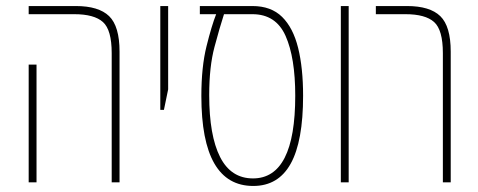

<svg xmlns="http://www.w3.org/2000/svg" viewBox="-20 -604 1583 636"><path d="M350 0V-428Q350 -505 321 -531Q292 -557 226 -557H75V-584H231Q307 -584 341.5 -550.5Q376 -517 376 -433V0ZM75 0V-390H101V0Z M511 -240V-584H537V-308L523 -240Z M819 12Q647 12 647 -286Q647 -382 664 -450.5Q681 -519 696 -557H642V-584H816Q878 -584 914.5 -548Q951 -512 967.5 -445.5Q984 -379 984 -287Q984 -136 943 -62Q902 12 819 12ZM818 -13Q958 -13 958 -287Q958 -413 926 -485Q894 -557 816 -557H722Q708 -514 690.5 -448.5Q673 -383 673 -289Q673 -155 709 -84Q745 -13 818 -13Z M1109 0V-584H1135V0Z M1447 0V-428Q1447 -505 1418 -531Q1389 -557 1323 -557H1225V-584H1328Q1404 -584 1438.5 -550.5Q1473 -517 1473 -433V0Z"/></svg>

Font: Noto Sans Hebrew ExtraCondensed Thin
Style: Regular
Weight: 100
Width: 2
Designer: Monotype Design Team
Foundry: Monotype Imaging Inc.
Version: Version 2.004; ttfautohint (v1.8.4.7-5d5b)